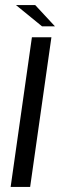

<svg xmlns="http://www.w3.org/2000/svg" viewBox="-20 -738 237 758"><path d="M22 0 106 -591H183L99 0ZM146 -634 43 -718H119L197 -634Z"/></svg>

Font: Alumni Sans Thin Medium
Style: Italic
Weight: 500
Italic angle: -8°
Version: Version 1.016